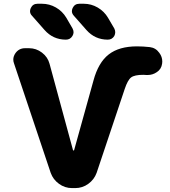

<svg xmlns="http://www.w3.org/2000/svg" viewBox="-20 -1008 894 1008"><path d="M732.4 -615.2Q686.5 -615.2 668.5 -601.6Q650.4 -587.9 634.8 -541L487.3 -100.6Q474.6 -65.4 443.8 -43Q413.1 -20.5 375 -20.5H358.4Q320.3 -20.5 289.6 -43Q258.8 -65.4 246.1 -100.6L53.7 -674.8Q49.8 -684.6 49.8 -695.3Q49.8 -712.9 61.5 -729.5Q80.1 -754.9 111.3 -754.9H132.8Q169.9 -754.9 200.2 -731.9Q230.5 -709 240.2 -672.9L363.3 -219.7Q364.3 -217.8 366.2 -217.8Q368.2 -217.8 369.1 -219.7L470.7 -585Q496.1 -679.7 550.8 -722.2Q605.5 -764.6 699.2 -764.6Q730.5 -764.6 766.6 -760.7Q797.9 -756.8 816.4 -730.5Q832 -710 832 -684.6Q832 -678.7 831.1 -673.8Q827.1 -644.5 802.7 -628.9Q781.2 -614.3 755.9 -614.3Q752 -614.3 748 -614.3Q740.2 -615.2 732.4 -615.2ZM419.9 -988.3Q459 -988.3 493.2 -968.3Q527.3 -948.2 546.9 -915L580.1 -858.4Q585 -848.6 585 -838.9Q585 -829.1 580.1 -819.3Q568.4 -799.8 545.9 -799.8Q478.5 -799.8 433.6 -850.6L368.2 -924.8Q357.4 -936.5 357.4 -949.2Q357.4 -957 361.3 -965.8Q372.1 -988.3 396.5 -988.3ZM200.2 -988.3Q239.3 -988.3 273.4 -968.8Q307.6 -949.2 328.1 -915L360.4 -859.4Q366.2 -848.6 366.2 -838.9Q366.2 -829.1 360.4 -819.3Q348.6 -799.8 326.2 -799.8Q257.8 -799.8 212.9 -851.6L148.4 -924.8Q137.7 -935.5 137.7 -949.2Q137.7 -957 141.6 -965.8Q152.3 -988.3 176.8 -988.3Z"/></svg>

Font: Gen Jyuu GothicX Heavy
Style: Bold
Weight: 900
Designer: [Source Han Sans]
Ryoko NISHIZUKA  (kana & ideographs); Paul D. Hunt (Latin, Greek & Cyrillic); Wenlong ZHANG  (bopomofo
Version: Version 1.002.20150607